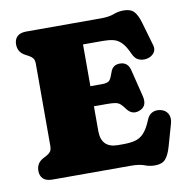

<svg xmlns="http://www.w3.org/2000/svg" viewBox="-82 -797 870 894"><g transform="rotate(-10 353.5 -350.0)"><path d="M40 -649Q40 -672.5 54 -686.2Q68 -700 97.5 -700H448.5Q488.5 -700 511.5 -709Q534.5 -718 560.5 -718Q593.5 -718 609.5 -700.5Q625.5 -683 636.5 -644L668.5 -533.5Q674.5 -512.5 661.8 -497Q649 -481.5 626.5 -477.5Q608.5 -474.5 590.8 -481.2Q573 -488 561.5 -513.5Q545 -551 527.5 -568.2Q510 -585.5 489.2 -590.2Q468.5 -595 441.5 -595H347V-397.5H403Q430.5 -397.5 439 -409Q447.5 -420.5 455 -444Q465.5 -477.5 500 -477.5Q538 -477.5 547.5 -438L579.5 -309Q591.5 -258.5 549.5 -244.5Q514.5 -232.5 490.5 -267Q480 -281.5 471.2 -289.2Q462.5 -297 448.8 -299.8Q435 -302.5 409.5 -302.5H347V-186Q347 -105 426 -105H451.5Q484.5 -105 508 -111.2Q531.5 -117.5 549.5 -137Q567.5 -156.5 583.5 -195.5Q592.5 -219 609.8 -227.5Q627 -236 648.5 -231.5Q672.5 -226.5 683.2 -207.5Q694 -188.5 686.5 -161.5L656.5 -56Q645.5 -18 629.5 0Q613.5 18 580.5 18Q554.5 18 531.5 9Q508.5 0 468.5 0H97.5Q68 0 54 -13.8Q40 -27.5 40 -51Q40 -88 73 -105.5L89 -114Q100.5 -120 107.8 -128.8Q115 -137.5 115 -157V-543Q115 -562.5 107.8 -571.2Q100.5 -580 89 -586L73 -594.5Q40 -612 40 -649Z"/></g></svg>

Font: Fraunces 9pt SuperSoft Black
Style: Regular
Weight: 900
Version: Version 1.000;[b76b70a41]